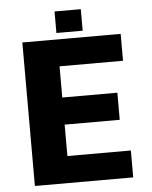

<svg xmlns="http://www.w3.org/2000/svg" viewBox="-55 -843 704 889"><g transform="rotate(-5 296.5 -398.5)"><path d="M71 0V-667H528V-542H233V-397H489V-271H233V-125H528V0ZM232 -697V-797H354V-697Z"/></g></svg>

Font: Maven Pro
Style: Bold
Weight: 700
Designer: Joe Prince
Foundry: Joe Prince
Version: Version 2.103